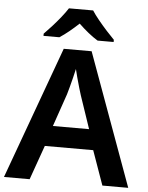

<svg xmlns="http://www.w3.org/2000/svg" viewBox="-61 -986 796 1036"><g transform="rotate(5 337.0 -468.5)"><path d="M533 0 467 -186H205L139 0H0L261 -717H412L673 0ZM375 -474Q371 -486 363 -513Q355 -540 347.5 -568.5Q340 -597 336 -614Q331 -592 324.5 -565.5Q318 -539 311.5 -515Q305 -491 300 -474L239 -297H435ZM401 -937Q415 -915 437.5 -887.5Q460 -860 484 -833.5Q508 -807 526 -789V-777H439Q413 -793 387 -814Q361 -835 335 -860Q308 -835 283 -814.5Q258 -794 232 -777H146V-789Q165 -808 188.5 -834Q212 -860 234 -887.5Q256 -915 270 -937Z"/></g></svg>

Font: Noto Sans Syriac Eastern SemiBold
Style: Regular
Weight: 600
Designer: Patrick Giasson and the Monotype Design Team
Foundry: Monotype Imaging Inc.
Version: Version 3.001